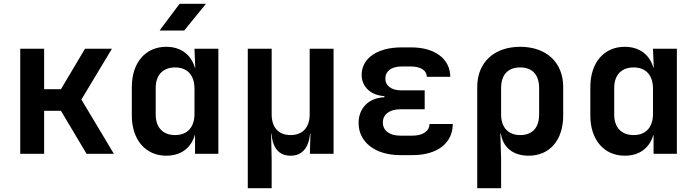

<svg xmlns="http://www.w3.org/2000/svg" viewBox="-20 -805 3640 1005"><path d="M86 0H211V-225H299L433 0H576L406 -284L566 -550H425L299 -338H211V-550H86Z M815 -645H944L1058 -785H920ZM850 10C927 10 980 -30 1000 -99H1001V0H1123V-550H998L1002 -451H1000C980 -520 926 -560 850 -560C742 -560 670 -478 670 -349V-200C670 -72 743 10 850 10ZM897 -98C833 -98 795 -137 795 -206V-344C795 -413 833 -452 897 -452C961 -452 998 -411 998 -341V-209C998 -139 961 -98 897 -98Z M1277 180H1402V26L1399 -105H1401C1407 -33 1438 10 1501 10C1563 10 1596 -33 1603 -105H1605L1602 0H1726V-550H1601V-206C1601 -138 1564 -98 1501 -98C1438 -98 1402 -138 1402 -206V-550H1277Z M2139 7C2269 7 2350 -56 2350 -156H2228C2228 -119 2194 -95 2139 -95H2075C2019 -95 1984 -121 1984 -164C1984 -206 2019 -233 2075 -233H2203V-332H2080C2029 -332 1997 -356 1997 -394C1997 -433 2030 -457 2082 -457H2132C2182 -457 2214 -436 2214 -403H2337C2336 -497 2257 -557 2132 -557H2082C1957 -557 1873 -501 1873 -413C1873 -351 1922 -305 1992 -302V-296C1910 -293 1857 -239 1857 -161C1857 -61 1944 7 2075 7Z M2478 180H2603V26L2599 -105H2602C2613 -33 2666 10 2747 10C2858 10 2928 -72 2928 -201V-350C2928 -478 2840 -560 2703 -560C2566 -560 2478 -478 2478 -350ZM2703 -98C2640 -98 2603 -138 2603 -206V-344C2603 -413 2638 -452 2703 -452C2767 -452 2802 -413 2802 -344V-206C2802 -137 2767 -98 2703 -98Z M3250 10C3327 10 3380 -30 3400 -99H3401V0H3523V-550H3398L3402 -451H3400C3380 -520 3326 -560 3250 -560C3142 -560 3070 -478 3070 -349V-200C3070 -72 3143 10 3250 10ZM3297 -98C3233 -98 3195 -137 3195 -206V-344C3195 -413 3233 -452 3297 -452C3361 -452 3398 -411 3398 -341V-209C3398 -139 3361 -98 3297 -98Z"/></svg>

Font: JetBrains Mono
Style: Bold
Weight: 558
Monospace: yes
Designer: Philipp Nurullin, Konstantin Bulenkov
Foundry: JetBrains
Version: Version 2.305